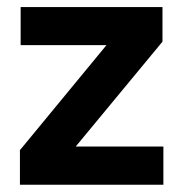

<svg xmlns="http://www.w3.org/2000/svg" viewBox="-20 -510 506 530"><path d="M189 -105.5H431V0H35V-95.5L274 -385.5H37V-490.5H428.5V-395Z"/></svg>

Font: Anek Devanagari SemiBold
Style: Regular
Weight: 600
Designer: Kailash Malviya (Devanagari) & Yesha Goshar (Latin)
Foundry: Ek Type
Version: Version 1.003